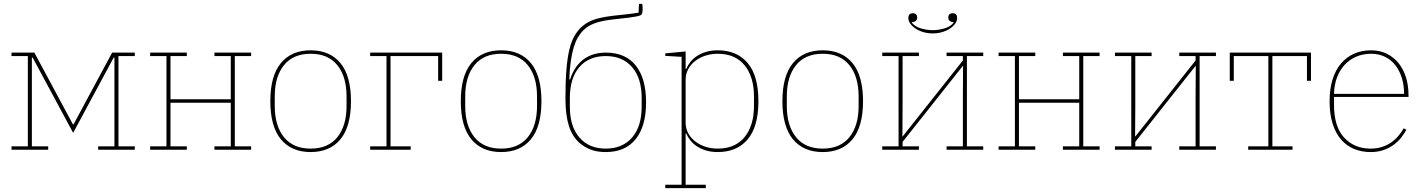

<svg xmlns="http://www.w3.org/2000/svg" viewBox="-20 -780 7416 1000"><path d="M40 -18H125V-488H40V-506H159L360 -132H363L564 -506H682V-488H597V-18H682V0H491V-18H576V-480H572L361 -88L150 -480H146V-18H231V0H40Z M762 -18H847V-488H762V-506H953V-488H868V-263H1182V-488H1097V-506H1288V-488H1203V-18H1288V0H1097V-18H1182V-245H868V-18H953V0H762Z M1598 -6Q1689 -6 1737 -65.5Q1785 -125 1785 -228V-278Q1785 -381 1737 -440.5Q1689 -500 1598 -500Q1507 -500 1459 -440.5Q1411 -381 1411 -278V-228Q1411 -125 1459 -65.5Q1507 -6 1598 -6ZM1598 12Q1498 12 1443 -54.5Q1388 -121 1388 -253Q1388 -385 1443 -451.5Q1498 -518 1598 -518Q1698 -518 1753 -451.5Q1808 -385 1808 -253Q1808 -121 1753 -54.5Q1698 12 1598 12Z M1908 -18H1993V-488H1908V-506H2283V-359H2262V-488H2014V-18H2119V0H1908Z M2590 -6Q2681 -6 2729 -65.5Q2777 -125 2777 -228V-278Q2777 -381 2729 -440.5Q2681 -500 2590 -500Q2499 -500 2451 -440.5Q2403 -381 2403 -278V-228Q2403 -125 2451 -65.5Q2499 -6 2590 -6ZM2590 12Q2490 12 2435 -54.5Q2380 -121 2380 -253Q2380 -385 2435 -451.5Q2490 -518 2590 -518Q2690 -518 2745 -451.5Q2800 -385 2800 -253Q2800 -121 2745 -54.5Q2690 12 2590 12Z M3135 12Q3090 12 3057.5 -0.5Q3025 -13 2999 -35Q2961 -68 2943 -124.5Q2925 -181 2925 -266Q2925 -354 2930 -416Q2935 -478 2945 -520Q2955 -562 2970 -589Q2985 -616 3004 -635Q3030 -661 3068 -675.5Q3106 -690 3174 -698Q3231 -704 3259.5 -707.5Q3288 -711 3306 -714L3308 -760H3325Q3326 -755 3326.5 -747.5Q3327 -740 3327 -732Q3327 -710 3320 -703Q3318 -701 3313 -699Q3308 -697 3293.5 -694Q3279 -691 3251 -687.5Q3223 -684 3175 -679Q3112 -672 3076.5 -658.5Q3041 -645 3018 -622Q3002 -606 2989.5 -584.5Q2977 -563 2968 -533Q2959 -503 2953 -462Q2947 -421 2945 -366H2949Q2962 -406 2982 -433Q3002 -460 3026.5 -476Q3051 -492 3078.5 -499Q3106 -506 3135 -506Q3238 -506 3291.5 -438.5Q3345 -371 3345 -247Q3345 -123 3291 -55.5Q3237 12 3135 12ZM3135 -6Q3222 -6 3272 -63.5Q3322 -121 3322 -224V-270Q3322 -373 3272 -430.5Q3222 -488 3135 -488Q3047 -488 2997.5 -430.5Q2948 -373 2948 -270V-224Q2948 -121 2998 -63.5Q3048 -6 3135 -6Z M3445 182H3530V-484L3445 -489V-502L3551 -512V-421H3554Q3562 -440 3576 -457.5Q3590 -475 3610.5 -488.5Q3631 -502 3658 -510Q3685 -518 3718 -518Q3818 -518 3874 -452Q3930 -386 3930 -253Q3930 -120 3874 -54Q3818 12 3718 12Q3685 12 3658 4Q3631 -4 3610.5 -17.5Q3590 -31 3576 -48.5Q3562 -66 3554 -85H3551V182H3656V200H3445ZM3718 -6Q3809 -6 3858 -66Q3907 -126 3907 -229V-277Q3907 -380 3858 -440Q3809 -500 3718 -500Q3685 -500 3655 -490.5Q3625 -481 3601.5 -463Q3578 -445 3564.5 -420Q3551 -395 3551 -365V-141Q3551 -111 3564.5 -86Q3578 -61 3601.5 -43Q3625 -25 3655 -15.5Q3685 -6 3718 -6Z M4265 -6Q4356 -6 4404 -65.5Q4452 -125 4452 -228V-278Q4452 -381 4404 -440.5Q4356 -500 4265 -500Q4174 -500 4126 -440.5Q4078 -381 4078 -278V-228Q4078 -125 4126 -65.5Q4174 -6 4265 -6ZM4265 12Q4165 12 4110 -54.5Q4055 -121 4055 -253Q4055 -385 4110 -451.5Q4165 -518 4265 -518Q4365 -518 4420 -451.5Q4475 -385 4475 -253Q4475 -121 4420 -54.5Q4365 12 4265 12Z M4575 -18H4660V-488H4575V-506H4766V-488H4681V-235L4680 -69H4681L4995 -465V-488H4910V-506H5101V-488H5016V-18H5101V0H4910V-18H4995V-271L4996 -437H4995L4681 -41V-18H4766V0H4575ZM4838 -606Q4811 -606 4788 -613Q4765 -620 4748 -631.5Q4731 -643 4721 -657Q4711 -671 4711 -686Q4711 -711 4734 -711Q4757 -711 4757 -688Q4757 -667 4729 -664V-662Q4746 -641 4777 -632Q4808 -623 4838 -623Q4868 -623 4899 -632Q4930 -641 4947 -662V-664Q4919 -667 4919 -688Q4919 -711 4942 -711Q4965 -711 4965 -686Q4965 -671 4955 -657Q4945 -643 4928 -631.5Q4911 -620 4888 -613Q4865 -606 4838 -606Z M5181 -18H5266V-488H5181V-506H5372V-488H5287V-263H5601V-488H5516V-506H5707V-488H5622V-18H5707V0H5516V-18H5601V-245H5287V-18H5372V0H5181Z M5787 -18H5872V-488H5787V-506H5978V-488H5893V-235L5892 -69H5893L6207 -465V-488H6122V-506H6313V-488H6228V-18H6313V0H6122V-18H6207V-271L6208 -437H6207L5893 -41V-18H5978V0H5787Z M6481 -18H6586V-488H6406V-359H6385V-506H6808V-359H6787V-488H6607V-18H6712V0H6481Z M7119 12Q7072 12 7033 -4Q6994 -20 6965.5 -52.5Q6937 -85 6921 -135Q6905 -185 6905 -253Q6905 -317 6920.5 -366.5Q6936 -416 6964.5 -449.5Q6993 -483 7033 -500.5Q7073 -518 7121 -518Q7166 -518 7202 -500.5Q7238 -483 7263.5 -452Q7289 -421 7302.5 -378Q7316 -335 7316 -284V-275H6928V-234Q6928 -120 6981 -63Q7034 -6 7119 -6Q7152 -6 7179 -15Q7206 -24 7227 -39Q7248 -54 7264 -73Q7280 -92 7291 -112L7305 -104Q7294 -84 7278 -63.5Q7262 -43 7239 -26Q7216 -9 7186 1.5Q7156 12 7119 12ZM7293 -291Q7293 -336 7281 -374.5Q7269 -413 7247 -441Q7225 -469 7193 -484.5Q7161 -500 7121 -500Q7079 -500 7044 -485Q7009 -470 6983.5 -442.5Q6958 -415 6943.5 -376.5Q6929 -338 6928 -291Z"/></svg>

Font: IBM Plex Serif Thin
Style: Regular
Weight: 100
Designer: Mike Abbink, Paul van der Laan, Pieter van Rosmalen
Foundry: Bold Monday
Version: Version 3.001